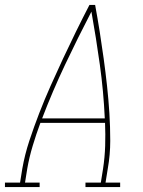

<svg xmlns="http://www.w3.org/2000/svg" viewBox="-57 -755 577 775"><path d="M-37 0V-18H24L33 -74Q43 -131 61.5 -187Q80 -243 101.5 -298.5Q123 -354 147.5 -409Q172 -464 197.5 -518.5Q223 -573 249.5 -627Q276 -681 304 -735H327Q337 -681 345.5 -627Q354 -573 361.5 -518.5Q369 -464 375 -409Q381 -354 384.5 -298.5Q388 -243 388 -186.5Q388 -130 378 -74L369 -18H428V0H288V-18H350L359 -74Q366 -120 367.5 -166.5Q369 -213 367 -259H106Q89 -213 75 -166.5Q61 -120 53 -74L44 -18H103V0ZM113 -277H366Q361 -386 346 -494Q331 -602 312 -708Q257 -602 206 -494.5Q155 -387 113 -277Z"/></svg>

Font: Iosevka Curly Slab ThObl
Style: Regular
Weight: 100
Italic angle: -9°
Monospace: yes
Designer: Belleve Invis
Foundry: Belleve Invis
Version: Version 11.0.0; ttfautohint (v1.8.3)